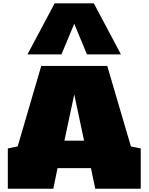

<svg xmlns="http://www.w3.org/2000/svg" viewBox="-20 -1153 908 1173"><path d="M147.9 -820.8 314 -1132.8H553.2L718.8 -820.8H511.2L433.6 -1007.8L355.5 -820.8ZM562 0 535.6 -126H331.5L305.7 0H27.8V-246.1L87.9 -258.3L231.9 -750H635.3L779.8 -258.3L839.8 -246.1V0ZM373.5 -293.5H493.7L433.6 -576.2Z"/></svg>

Font: Holtwood One SC
Style: Regular
Weight: 400
Version: Version 1.000